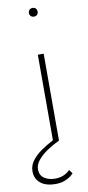

<svg xmlns="http://www.w3.org/2000/svg" viewBox="-145 -743 457 1001"><g transform="rotate(-10 84.0 -242.5)"><path d="M82 -682Q82 -692 88.5 -698.5Q95 -705 105 -705Q116 -705 122 -698.5Q128 -692 128 -682Q128 -672 122 -665.5Q116 -659 105 -659Q95 -659 88.5 -665.5Q82 -672 82 -682ZM146 160 161 180Q149 195 123.5 207.5Q98 220 66 220Q13 220 -15 196.5Q-43 173 -43 134Q-43 103 -23.5 77.5Q-4 52 26.5 31Q57 10 90 -7V-460H121V0Q89 15 58.5 35Q28 55 7.5 79Q-13 103 -13 128Q-13 161 10.5 176.5Q34 192 67 192Q94 192 114.5 182.5Q135 173 146 160Z"/></g></svg>

Font: Jost* Thin
Style: Regular
Weight: 200
Version: Version 3.7